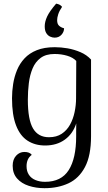

<svg xmlns="http://www.w3.org/2000/svg" viewBox="-20 -773 577 1026"><path d="M217.7 232.6Q172.5 232.6 133.7 220Q94.8 207.5 71.2 180.6Q47.7 153.8 47.7 112.8Q47.7 79.1 66.1 59Q84.5 39 110.5 39Q138.2 39 149.8 54.5Q135.3 64.8 128.6 80.3Q121.9 95.9 121.9 114.8Q121.9 142.5 134.6 161.3Q147.2 180.1 169.8 189.3Q192.3 198.6 220.6 198.6Q307.3 198.6 347.2 136Q387 73.5 387 -44.9Q387 -58.9 387 -77.5Q387 -96 387.5 -113.5Q369.4 -57.8 326.2 -26.7Q283.1 4.5 221.2 4.5Q167 4.5 127 -21.4Q87.1 -47.3 65.7 -103.2Q44.2 -159 44.2 -247.9Q44.2 -285.6 50.3 -324.3Q56.4 -363 70.9 -398.3Q85.4 -433.5 111.2 -461.2Q137 -488.9 176.7 -504.8Q216.3 -520.8 272.5 -520.8Q305.7 -520.8 341.2 -514.7Q376.6 -508.5 409.8 -494.3Q443 -480.1 466.5 -454.8V-45.1Q466.5 58.8 434.1 119.7Q401.8 180.5 345.8 206.6Q289.8 232.6 217.7 232.6ZM241.6 -39.7Q282.2 -39.7 309.8 -58.1Q337.4 -76.5 354.2 -106.8Q370.9 -137 378.7 -174.2Q386.5 -211.4 386.5 -247.9L387.5 -447.3Q370.2 -465.9 338.8 -475.2Q307.5 -484.5 271.3 -484.5Q225.4 -484.5 197.1 -463.4Q168.8 -442.4 154.1 -407.2Q139.4 -371.9 134.1 -328.7Q128.8 -285.4 128.8 -240.4Q128.8 -133.5 156.5 -86.6Q184.1 -39.7 241.6 -39.7ZM280 -753.5Q290.3 -751.9 298.2 -747.8Q306 -743.7 311.7 -736.5Q296.8 -714.6 291.1 -696.6Q285.3 -678.5 285.3 -665.5Q285.3 -644 296.5 -634.7Q307.7 -625.3 322.4 -621.9Q322.4 -602.8 308.5 -587.3Q294.5 -571.8 271.8 -571.8Q260.2 -571.8 247.8 -577.4Q235.5 -583 227.2 -596.3Q219 -609.7 219 -632.5Q219 -656.5 231.7 -684.3Q244.5 -712.2 280 -753.5Z"/></svg>

Font: Arima Thin
Style: Regular
Weight: 100
Designer: Joana Correia and Natanael Gama
Foundry: NDISCOVER
Version: Version 1.101;gftools[0.9.23]